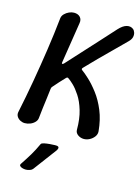

<svg xmlns="http://www.w3.org/2000/svg" viewBox="-155 -748 783 1072"><g transform="rotate(15 236.5 -212.0)"><path d="M31 0Q17 0 4.5 -6.5Q-8 -13 -15 -24Q-22 -35 -20 -49Q0 -144 16.5 -239Q33 -334 47 -428.5Q61 -523 71 -618Q73 -632 84 -643Q95 -654 109.5 -660.5Q124 -667 138 -667Q161 -667 173.5 -653.5Q186 -640 182 -618L145 -382Q144 -375 147 -374Q150 -373 156 -378Q196 -422 236 -465.5Q276 -509 316 -553Q356 -597 395 -640Q419 -666 440.5 -671.5Q462 -677 478 -665Q486 -659 490 -647Q494 -635 491 -621Q488 -607 473 -592Q436 -555 400.5 -520Q365 -485 331.5 -451.5Q298 -418 265 -383Q261 -379 260.5 -375.5Q260 -372 264 -369Q280 -358 307 -333Q334 -308 363 -270Q392 -232 413.5 -180Q435 -128 441 -62Q442 -45 431.5 -31Q421 -17 405 -8.5Q389 0 372 0Q353 0 337.5 -11Q322 -22 322 -40Q322 -103 308 -150Q294 -197 273 -229Q252 -261 232.5 -279.5Q213 -298 202 -305Q198 -308 195 -307.5Q192 -307 188 -303Q172 -287 157 -270Q142 -253 127 -236Q124 -233 123 -230Q122 -227 121 -223Q118 -194 114 -165Q110 -136 106.5 -107Q103 -78 100 -49Q99 -35 88 -23.5Q77 -12 61.5 -6Q46 0 31 0ZM143 234Q138 241 126.5 245Q115 249 105 249H101Q94 249 84.5 246.5Q75 244 69.5 238.5Q64 233 69 225Q95 186 112 157.5Q129 129 147 90Q150 84 164.5 81Q179 78 196.5 76.5Q214 75 225 75H232Q241 75 245 78Q249 81 248.5 86.5Q248 92 243 100Q214 138 193 167Q172 196 143 234Z"/></g></svg>

Font: Winky Sans
Style: Italic
Weight: 400
Italic angle: -8.97852°
Designer: Simon Atzbach
Foundry: typofactur
Version: Version 1.205